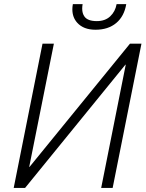

<svg xmlns="http://www.w3.org/2000/svg" viewBox="-20 -926 717 946"><path d="M535 0H478.5L599.5 -607L598 -607.5L103.5 0H47.5L189.5 -711H245.5L124 -104L125.5 -103.5L620.5 -711H677ZM450.5 -779.5Q391.5 -779.5 360.5 -814Q336.5 -840.5 336.5 -880Q336.5 -892 339 -905.5H387Q385 -894 385 -883.5Q385 -859.5 396.5 -844Q412.5 -822 457 -822Q498 -822 523 -845.5Q548 -869 554.5 -905.5H602Q592 -845.5 552.5 -812.5Q513 -779.5 450.5 -779.5Z"/></svg>

Font: Roberto Sans Light
Style: Italic
Weight: 300
Italic angle: -11°
Designer: Google
Version: Version 1.00;June 11, 2020;FontCreator 12.0.0.2522 64-bit; t